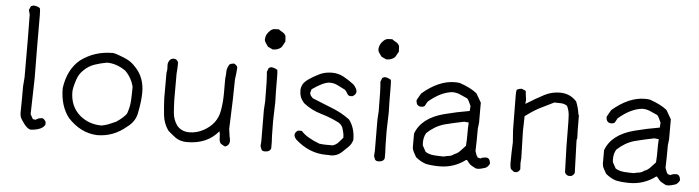

<svg xmlns="http://www.w3.org/2000/svg" viewBox="-45 -889 3933 1080"><g transform="rotate(5 1921.5 -349.0)"><path d="M153 -4Q129 -4 96 -57Q86 -73 86 -93Q87 -120 87 -178V-243L91 -294Q91 -558 89 -649L82 -674L92 -696L105 -701Q126 -701 142 -690Q146 -685 146 -649Q146 -471 148 -294L143 -91L158 -64L174 -62Q190 -74 211 -74Q223 -70 231 -54V-39Q216 -9 153 -4Z M546 -62Q578 -68 606 -82L625 -90Q665 -116 683 -141Q697 -179 699 -215.5Q701 -252 701 -294Q689 -344 652 -381Q600 -417 546 -417Q511 -411 477 -399.5Q443 -388 416 -361Q392 -338 382 -307Q366 -259 366 -237Q366 -155 422 -106Q474 -62 546 -62ZM525 -6Q432 -10 360 -88Q310 -152 310 -253Q325 -359 392 -415Q470 -474 574 -474Q589 -474 648 -449Q681 -435 706 -406Q758 -352 758 -267Q758 -219 744 -150Q735 -101 691 -69Q618 -6 525 -6Z M1248 -5Q1233 -11 1222 -20Q1214 -30 1214 -53Q1214 -76 1209 -87Q1146 -11 1033 -11Q994 -11 967 -30Q944 -47 923 -66Q896 -104 891 -151.5Q886 -199 884 -245V-389Q887 -401 887 -414L886 -434Q886 -452 900 -466Q908 -471 911 -471Q914 -471 918 -472Q937 -472 944 -452Q944 -420 941 -389V-245Q942 -206 945 -168.5Q948 -131 970 -99Q996 -67 1041 -67Q1081 -67 1119 -87Q1196 -128 1208 -207Q1216 -253 1216 -301V-385Q1219 -406 1219 -429Q1221 -450 1234 -468Q1246 -474 1259 -474Q1276 -465 1278 -454Q1278 -436 1271 -385Q1271 -301 1263 -106L1269 -63Q1273 -49 1273 -39Q1273 -12 1248 -5Z M1468 -572 1440 -585Q1433 -595 1426 -605Q1419 -615 1419 -626Q1420 -642 1427 -654.5Q1434 -667 1445 -676.5Q1456 -686 1467.5 -687Q1479 -688 1492 -688Q1504 -679 1515.5 -673Q1527 -667 1533 -653L1535 -622L1517 -590Q1499 -572 1468 -572ZM1473 3Q1461 3 1455 -4L1447 -24L1449 -54Q1449 -168 1448 -229L1451 -278Q1451 -402 1446 -444L1455 -467L1468 -472Q1487 -471 1503 -460Q1506 -455 1506 -419Q1506 -330 1508 -278L1505 -170Q1506 -62 1508 -52V-18Q1507 -11 1501 -5.5Q1495 0 1488 1.5Q1481 3 1473 3Z M1845 -7 1833 -8H1818Q1723 -8 1644 -79Q1632 -93 1632 -105Q1632 -114 1641 -123Q1646 -129 1652 -130H1671Q1701 -95 1775 -67Q1785 -66 1793.5 -65Q1802 -64 1850 -64Q1869 -69 1882.5 -84Q1896 -99 1907 -112Q1907 -129 1903 -144Q1900 -152 1898 -162Q1894 -180 1874 -194Q1826 -219 1770.5 -235Q1715 -251 1671 -286Q1654 -305 1648.5 -321.5Q1643 -338 1643 -362Q1645 -378 1652 -391Q1668 -419 1736 -453Q1769 -471 1812 -471Q1848 -471 1878 -454.5Q1908 -438 1937 -416Q1958 -393 1958 -377Q1958 -360 1937 -349H1922Q1910 -353 1906 -364Q1900 -374 1892 -382Q1869 -393 1849 -403.5Q1829 -414 1805 -414Q1770 -414 1705 -368L1699 -347Q1702 -334 1705 -330.5Q1708 -327 1717 -318Q1772 -295 1828.5 -273Q1885 -251 1930 -217Q1964 -172 1964 -105Q1958 -81 1940 -63.5Q1922 -46 1905 -30Q1879 -7 1845 -7Z M2109 -572 2081 -585Q2074 -595 2067 -605Q2060 -615 2060 -626Q2061 -642 2068 -654.5Q2075 -667 2086 -676.5Q2097 -686 2108.5 -687Q2120 -688 2133 -688Q2145 -679 2156.5 -673Q2168 -667 2174 -653L2176 -622L2158 -590Q2140 -572 2109 -572ZM2114 3Q2102 3 2096 -4L2088 -24L2090 -54Q2090 -168 2089 -229L2092 -278Q2092 -402 2087 -444L2096 -467L2109 -472Q2128 -471 2144 -460Q2147 -455 2147 -419Q2147 -330 2149 -278L2146 -170Q2147 -62 2149 -52V-18Q2148 -11 2142 -5.5Q2136 0 2129 1.5Q2122 3 2114 3Z M2478 -56Q2502 -62 2509 -62Q2525 -65 2537 -75Q2554 -80 2569 -96Q2584 -112 2598 -127L2600 -164Q2600 -244 2602 -259L2576 -261Q2521 -250 2466 -236Q2412 -220 2369 -179Q2355 -156 2355 -124L2356 -108L2375 -73Q2397 -60 2424.5 -58Q2452 -56 2478 -56ZM2460 1Q2416 1 2382 -6Q2351 -16 2324 -39Q2317 -52 2309.5 -65Q2302 -78 2301 -93V-170Q2334 -261 2461 -294Q2530 -312 2602 -324L2604 -352Q2592 -381 2582 -393Q2561 -402 2540.5 -411.5Q2520 -421 2495 -421Q2429 -414 2361 -355L2348 -331Q2341 -324 2328 -324Q2299 -324 2299 -359L2321 -398Q2414 -478 2505 -478Q2519 -478 2533 -476Q2597 -454 2631 -426L2660 -376V-263L2656 -230Q2656 -150 2654 -102Q2658 -93 2660.5 -84Q2663 -75 2670 -67L2685 -63Q2696 -71 2719 -71Q2729 -70 2734 -63Q2741 -52 2741 -38Q2733 -20 2717 -13Q2689 -4 2676 -4L2664 -5Q2654 -11 2642.5 -16.5Q2631 -22 2624 -31.5Q2617 -41 2611 -48H2606Q2541 1 2460 1Z M2895 -4H2880L2861 -19Q2856 -34 2856 -51Q2856 -111 2859 -170L2854 -238L2852 -434Q2852 -455 2854 -463Q2856 -471 2883 -474L2906 -464Q2908 -450 2908.5 -440.5Q2909 -431 2910.5 -425.5Q2912 -420 2912 -411L2910 -391Q2961 -423 3012 -450Q3053 -471 3099 -471Q3157 -471 3194 -429Q3208 -394 3213 -357L3216 -353Q3216 -255 3218 -224Q3215 -217 3215 -210L3221 -28Q3214 -13 3201 -9H3185Q3170 -15 3166 -28Q3160 -170 3160 -312L3159 -338Q3159 -371 3145 -400Q3130 -411 3111 -412Q3092 -413 3072 -413L2989 -372Q2949 -350 2912 -322L2910 -238L2914 -85L2912 -56L2914 -23Q2910 -10 2895 -4Z M3551 -56Q3575 -62 3582 -62Q3598 -65 3610 -75Q3627 -80 3642 -96Q3657 -112 3671 -127L3673 -164Q3673 -244 3675 -259L3649 -261Q3594 -250 3539 -236Q3485 -220 3442 -179Q3428 -156 3428 -124L3429 -108L3448 -73Q3470 -60 3497.5 -58Q3525 -56 3551 -56ZM3533 1Q3489 1 3455 -6Q3424 -16 3397 -39Q3390 -52 3382.5 -65Q3375 -78 3374 -93V-170Q3407 -261 3534 -294Q3603 -312 3675 -324L3677 -352Q3665 -381 3655 -393Q3634 -402 3613.5 -411.5Q3593 -421 3568 -421Q3502 -414 3434 -355L3421 -331Q3414 -324 3401 -324Q3372 -324 3372 -359L3394 -398Q3487 -478 3578 -478Q3592 -478 3606 -476Q3670 -454 3704 -426L3733 -376V-263L3729 -230Q3729 -150 3727 -102Q3731 -93 3733.5 -84Q3736 -75 3743 -67L3758 -63Q3769 -71 3792 -71Q3802 -70 3807 -63Q3814 -52 3814 -38Q3806 -20 3790 -13Q3762 -4 3749 -4L3737 -5Q3727 -11 3715.5 -16.5Q3704 -22 3697 -31.5Q3690 -41 3684 -48H3679Q3614 1 3533 1Z"/></g></svg>

Font: Yozai
Style: Regular
Weight: 400
Designer: LXGW / Y.OzVox
Foundry: LXGW / Y.OzVox
Version: Version 0.861;October 22, 2024